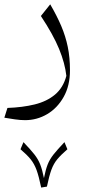

<svg xmlns="http://www.w3.org/2000/svg" viewBox="-20 -285 414 883"><path d="M195.8 573.2 169.4 577.6Q158.7 525.9 148.2 497.1Q137.7 468.3 121.1 447.8Q104.5 427.2 74.2 401.4L87.9 368.7Q121.1 403.3 138.4 425.5Q155.8 447.8 165 471.4Q174.3 495.1 182.1 534.2Q189.9 495.1 199.2 471.4Q208.5 447.8 226.1 425.5Q243.7 403.3 276.4 368.7L290 401.4Q260.3 427.2 243.4 447.5Q226.6 467.8 216.3 495.8Q206.1 523.9 195.8 573.2ZM301.8 38.1Q301.8 109.4 272.7 160.9Q243.7 212.4 196.8 240Q149.9 267.6 95.2 267.6Q73.7 267.6 48.3 263.9Q22.9 260.3 0 256.3L14.2 211.4Q83.5 209 139.4 195.3Q195.3 181.6 232.9 150.1Q270.5 118.7 285.2 64Q278.8 5.9 251.7 -60.1Q224.6 -126 168 -211.4L210.9 -265.1Q241.7 -212.4 261.7 -165.3Q281.7 -118.2 291.7 -69.3Q301.8 -20.5 301.8 38.1Z"/></svg>

Font: Pinar-FD Light
Style: Regular
Weight: 300
Designer: Amin Abedi
Version: Version 2.000